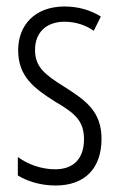

<svg xmlns="http://www.w3.org/2000/svg" viewBox="-20 -562 366 592"><path d="M293 -134C293 -218 245 -252 179 -294C116 -333 88 -357 88 -408C88 -463 124 -495 179 -495C212 -495 244 -485 269 -467L291 -511C259 -531 221 -542 179 -542C88 -542 36 -485 36 -407C36 -327 84 -290 151 -248C211 -213 239 -189 239 -133C239 -74 208 -40 150 -40C107 -40 64 -56 35 -78V-21C61 -5 102 10 151 10C243 10 293 -44 293 -134Z"/></svg>

Font: Noto Sans Lao Looped ExtraCondensed Light
Style: Regular
Weight: 300
Width: 2
Designer: Mark Frömberg, Ben Mitchell
Foundry: The Fontpad Ltd
Version: Version 1.002